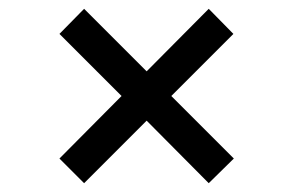

<svg xmlns="http://www.w3.org/2000/svg" viewBox="-20 -516 666 436"><path d="M313 -242 171 -100 115 -156 256 -298 115 -439 171 -496 313 -354 454 -496 510 -439 369 -298 511 -156 454 -100Z"/></svg>

Font: Oak Sans Medium
Style: Regular
Weight: 500
Designer: Erik Kennedy, Walven
Foundry: Erik Kennedy, Walven
Version: Version 1.000